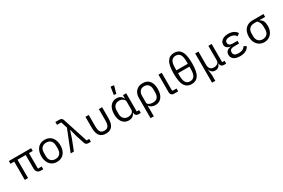

<svg xmlns="http://www.w3.org/2000/svg" viewBox="144 -2339 6013 4074"><g transform="rotate(-30 3150.0 -302.0)"><path d="M112 -448H20V-516H565V-448H473V-68H565V0H507Q451 0 422 -32Q393 -64 393 -118V-448H192V0H112Z M666 -258Q666 -340 694.5 -401Q723 -462 775.5 -495Q828 -528 900 -528Q972 -528 1024.5 -495Q1077 -462 1105.5 -401Q1134 -340 1134 -258Q1134 -176 1105.5 -115Q1077 -54 1024.5 -21Q972 12 900 12Q828 12 775.5 -21Q723 -54 694.5 -115Q666 -176 666 -258ZM1049 -221V-295Q1049 -376 1009 -417.5Q969 -459 900 -459Q831 -459 791 -417.5Q751 -376 751 -295V-221Q751 -140 791 -98.5Q831 -57 900 -57Q969 -57 1009 -98.5Q1049 -140 1049 -221Z M1392 -670H1288V-740H1383Q1419 -740 1439 -726Q1459 -712 1468 -683L1667 -70H1731V0H1676Q1640 0 1620 -14Q1600 -28 1591 -57L1526 -258L1479 -436H1474L1416 -258L1315 0H1236L1442 -516Z M1976 -234Q1976 -143 2005.5 -101Q2035 -59 2100 -59Q2165 -59 2194.5 -101Q2224 -143 2224 -234V-516H2304V-246Q2304 -114 2253 -51Q2202 12 2100 12Q1998 12 1947 -51Q1896 -114 1896 -246V-516H1976Z M2954 0H2900Q2860 0 2837.5 -23Q2815 -46 2815 -84H2811Q2788 -36 2750.5 -12Q2713 12 2660 12Q2596 12 2548.5 -21Q2501 -54 2475.5 -115Q2450 -176 2450 -258Q2450 -340 2475.5 -401Q2501 -462 2548.5 -495Q2596 -528 2660 -528Q2714 -528 2752.5 -504Q2791 -480 2811 -432H2815V-516H2895V-70H2954ZM2815 -165V-357Q2815 -399 2776 -427.5Q2737 -456 2682 -456Q2615 -456 2575.5 -414Q2536 -372 2536 -302V-214Q2536 -144 2575.5 -102Q2615 -60 2682 -60Q2739 -60 2777 -88Q2815 -116 2815 -165ZM2649 -616 2678 -804 2758 -793 2706 -609Z M3078 -296Q3078 -361 3103.5 -414Q3129 -467 3179.5 -497.5Q3230 -528 3302 -528Q3409 -528 3465.5 -458.5Q3522 -389 3522 -262Q3522 -133 3465.5 -60.5Q3409 12 3310 12Q3260 12 3221 -6.5Q3182 -25 3162 -59H3158V200H3078ZM3436 -221V-295Q3436 -372 3399.5 -414Q3363 -456 3297 -456Q3231 -456 3194.5 -414Q3158 -372 3158 -295V-137Q3158 -102 3197 -81Q3236 -60 3290 -60Q3363 -60 3399.5 -101.5Q3436 -143 3436 -221Z M3870 0H3770Q3730 0 3707.5 -23.5Q3685 -47 3685 -85V-516H3765V-96Q3765 -81 3770.5 -75.5Q3776 -70 3791 -70H3870Z M4425 -370Q4425 -163 4368.5 -75.5Q4312 12 4200 12Q4088 12 4031.5 -75.5Q3975 -163 3975 -370Q3975 -577 4031.5 -664.5Q4088 -752 4200 -752Q4312 -752 4368.5 -664.5Q4425 -577 4425 -370ZM4061 -405H4339V-468Q4339 -582 4304 -632.5Q4269 -683 4200 -683Q4131 -683 4096 -632.5Q4061 -582 4061 -468ZM4339 -272V-335H4061V-272Q4061 -158 4096 -107.5Q4131 -57 4200 -57Q4269 -57 4304 -107.5Q4339 -158 4339 -272Z M4585 200V-516H4665V-199Q4665 -130 4695 -95Q4725 -60 4783 -60Q4834 -60 4871 -86Q4908 -112 4908 -160V-516H4988V-70H5047V0H4993Q4953 0 4930.5 -23Q4908 -46 4908 -84H4904Q4868 12 4778 12Q4731 12 4698.5 -13Q4666 -38 4652 -84H4648L4665 65V200Z M5610 -99Q5578 -43 5522.5 -15.5Q5467 12 5386 12Q5285 12 5232.5 -28Q5180 -68 5180 -137Q5180 -190 5212 -222Q5244 -254 5307 -265V-269Q5252 -275 5221.5 -303.5Q5191 -332 5191 -379Q5191 -422 5215.5 -455.5Q5240 -489 5286.5 -508.5Q5333 -528 5395 -528Q5469 -528 5523 -501Q5577 -474 5605 -427L5547 -381Q5527 -417 5488 -437Q5449 -457 5394 -457Q5335 -457 5306 -436Q5277 -415 5277 -386V-374Q5277 -341 5303.5 -320.5Q5330 -300 5375 -300H5497V-233H5375Q5321 -233 5293.5 -212.5Q5266 -192 5266 -153V-141Q5266 -102 5297.5 -80.5Q5329 -59 5391 -59Q5450 -59 5490.5 -79.5Q5531 -100 5553 -140Z M6120 -446V-439Q6169 -416 6191 -371Q6213 -326 6213 -252Q6213 -174 6183.5 -114Q6154 -54 6101 -21Q6048 12 5980 12Q5912 12 5859 -21Q5806 -54 5776.5 -114Q5747 -174 5747 -252Q5747 -373 5811.5 -444.5Q5876 -516 5992 -516H6258V-446ZM5992 -446Q5917 -446 5875 -404.5Q5833 -363 5833 -283V-221Q5833 -142 5873 -100.5Q5913 -59 5980 -59Q6047 -59 6087 -100.5Q6127 -142 6127 -221V-283Q6127 -336 6111.5 -373.5Q6096 -411 6062 -446Z"/></g></svg>

Font: iA Writer Duo V
Style: Regular
Weight: 400
Designer: Mike Abbink, Paul van der Laan, Pieter van Rosmalen, Oliver Reichenstein
Foundry: Information Architects Inc.
Version: Version 2.000